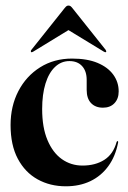

<svg xmlns="http://www.w3.org/2000/svg" viewBox="-20 -660 461 690"><path d="M406.5 -331.5Q406.5 -305 391.2 -289Q376 -273 350 -273Q323 -273 307.2 -289.5Q291.5 -306 291.5 -337V-373Q291.5 -404.5 275 -422.5Q258.5 -440.5 229.5 -440.5Q200 -440.5 177.8 -419.5Q155.5 -398.5 143.5 -359.8Q131.5 -321 131.5 -268Q131.5 -202 150.5 -156.8Q169.5 -111.5 202.2 -88.2Q235 -65 276.5 -65Q322.5 -65 354.8 -85.5Q387 -106 399 -149.5Q399.5 -151.5 400.5 -152.2Q401.5 -153 402.5 -153Q404 -152.5 404.5 -151.2Q405 -150 404.5 -148Q395 -98 369.2 -62.8Q343.5 -27.5 304.8 -9Q266 9.5 216.5 9.5Q160 9.5 115 -15.5Q70 -40.5 44 -89.5Q18 -138.5 18 -210.5Q18 -278.5 46 -332.5Q74 -386.5 124 -418Q174 -449.5 239 -449.5Q293.5 -449.5 330.5 -434Q367.5 -418.5 387 -391.8Q406.5 -365 406.5 -331.5ZM255 -569.5H197L353 -474.5Q355.5 -473 357.5 -472.5Q359.5 -472 361 -473Q362 -474 361.8 -476Q361.5 -478 360 -480.5L240.5 -630.5Q236.5 -635.5 233.5 -637.8Q230.5 -640 226 -640Q222 -640 219 -637.8Q216 -635.5 212 -630.5L92.5 -480.5Q90.5 -478 90.8 -476Q91 -474 91.5 -473Q93 -472 95 -472.5Q97 -473 99.5 -474.5Z"/></svg>

Font: Fraunces 120pt SemiBold
Style: Regular
Weight: 600
Version: Version 1.000;[b76b70a41]